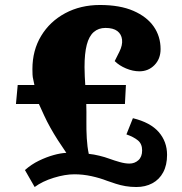

<svg xmlns="http://www.w3.org/2000/svg" viewBox="-20 -736 729 770"><path d="M80 -54Q106 -77 136 -91.5Q166 -106 194.5 -114Q223 -122 246 -123Q228 -149 212 -174Q196 -199 182 -224Q168 -249 157 -273Q146 -297 136 -319H44L51 -395H118Q116 -407 113.5 -416.5Q111 -426 110.5 -436.5Q110 -447 110 -459Q110 -534 145 -592Q180 -650 241.5 -683Q303 -716 381 -716Q461 -716 515 -692.5Q569 -669 596.5 -629.5Q624 -590 624 -539Q624 -500 599.5 -475Q575 -450 539 -450Q513 -450 485.5 -461.5Q458 -473 440 -491L459 -529Q472 -555 469.5 -577Q467 -599 450.5 -611.5Q434 -624 403 -624Q375 -624 356 -607.5Q337 -591 328 -556.5Q319 -522 319 -467Q319 -445 320 -429.5Q321 -414 322 -395H485L481 -319H326Q327 -288 326.5 -252Q326 -216 328 -181.5Q330 -147 336 -119Q356 -117 378.5 -111.5Q401 -106 417 -100Q439 -92 460.5 -86Q482 -80 499 -80Q520 -80 535 -93.5Q550 -107 550 -133Q550 -159 533 -173Q516 -187 487 -197L513 -262Q583 -245 616.5 -206.5Q650 -168 650 -115Q650 -74 634.5 -45Q619 -16 591 -1Q563 14 527 14Q504 14 483.5 10.5Q463 7 444.5 1Q426 -5 409 -11Q381 -22 347 -29.5Q313 -37 278 -37Q241 -37 195.5 -23Q150 -9 119 14Z"/></svg>

Font: Literata ExtraBold
Style: Italic
Weight: 800
Italic angle: -2°
Designer: Latin by Veronika Burian and Jose Scaglione. Greek by Irene Vlachou. Cyrillic by Vera Evstafieva
Foundry: TypeTogether
Version: Version 3.002